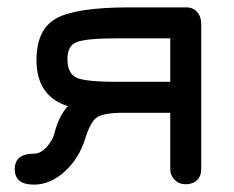

<svg xmlns="http://www.w3.org/2000/svg" viewBox="-20 -487 635 521"><path d="M442 -28V-181H316Q261 -181 243 -168.5Q225 -156 211 -110Q194 -56 155 -21Q116 14 72 14Q20 14 20 -28Q20 -70 72 -70Q90 -70 106 -87.5Q122 -105 127 -123L131 -137Q142 -174 164 -199Q79 -226 79 -324Q79 -407 132.5 -437Q186 -467 332 -467H486Q504 -467 515 -454.5Q526 -442 526 -422V-28Q526 -9 514.5 2Q503 13 483 13Q466 13 454 1Q442 -11 442 -28ZM442 -383H299Q215 -383 189 -373Q163 -364 163 -327Q163 -289 186 -277Q208 -265 299 -265H442Z"/></svg>

Font: Jura
Style: Bold
Weight: 700
Designer: Daniel Johnson, Alexei Vanyashin
Foundry: Daniel Johnson
Version: Version 5.103